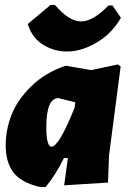

<svg xmlns="http://www.w3.org/2000/svg" viewBox="-20 -744 521 775"><path d="M434 -722 468 -672Q433 -611 375.5 -575.5Q318 -540 262 -536.5Q206 -533 158 -561Q110 -589 92 -647L184 -724H202Q258 -658 306.5 -657.5Q355 -657 418 -722ZM243 -478H250L348 -461L456 -484L467 -476L420 -116L416 -7L239 4L254 -106H238Q203 -35 164 11H141Q63 -8 33 -49.5Q3 -91 3 -157Q3 -221 27 -281.5Q51 -342 107 -396.5Q163 -451 243 -478ZM167 -231Q167 -152 188 -152Q218 -152 281 -309L284 -331L216 -348Q167 -348 167 -231Z"/></svg>

Font: Alegreya Sans SC Black
Style: Italic
Weight: 900
Italic angle: -7°
Designer: Juan Pablo del Peral
Foundry: Huerta Tipografica
Version: Version 2.007